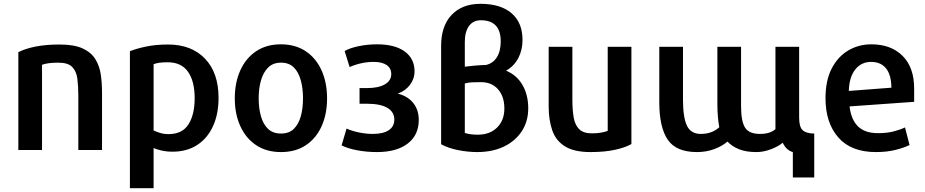

<svg xmlns="http://www.w3.org/2000/svg" viewBox="-20 -779 4841 1005"><path d="M514 6V-295Q514 -344 507.5 -389Q501 -434 479 -469.5Q457 -505 412.5 -525.5Q368 -546 292 -546Q219 -546 165 -535Q111 -524 76 -506V6H200V-440Q214 -445 234 -448Q254 -451 285 -451Q336 -451 358 -428.5Q380 -406 385 -366.5Q390 -327 390 -276V6Z M1124 -267Q1124 -398 1053 -472Q982 -546 860 -546Q796 -546 745.5 -535.5Q695 -525 660 -511V206H784V-4Q800 3 826 9Q852 15 883 15Q958 15 1012 -20Q1066 -55 1095 -118.5Q1124 -182 1124 -267ZM999 -265Q999 -179 966.5 -128Q934 -77 862 -77Q837 -77 817 -83.5Q797 -90 784 -96V-443Q796 -448 814 -450.5Q832 -453 858 -453Q929 -453 964 -403.5Q999 -354 999 -265Z M1692 -264Q1692 -347 1663 -411Q1634 -475 1580 -511Q1526 -547 1450 -547Q1375 -547 1321 -511Q1267 -475 1238 -411Q1209 -347 1209 -264Q1209 -182 1238 -118.5Q1267 -55 1321 -19Q1375 17 1451 17Q1527 17 1581 -19Q1635 -55 1663.5 -118.5Q1692 -182 1692 -264ZM1566 -264Q1566 -212 1554.5 -170.5Q1543 -129 1518 -104.5Q1493 -80 1451 -80Q1409 -80 1383.5 -104Q1358 -128 1346 -170Q1334 -212 1334 -264Q1334 -316 1346 -358Q1358 -400 1383.5 -425.5Q1409 -451 1451 -451Q1493 -451 1518 -426Q1543 -401 1554.5 -358.5Q1566 -316 1566 -264Z M2172 -151Q2172 -204 2143 -240Q2114 -276 2062 -289Q2102 -303 2126 -335Q2150 -367 2150 -405Q2150 -472 2098.5 -509.5Q2047 -547 1954 -547Q1904 -547 1858 -537.5Q1812 -528 1784 -512L1810 -428Q1872 -455 1936 -455Q1980 -455 2004 -438.5Q2028 -422 2028 -391Q2028 -357 1994.5 -337.5Q1961 -318 1901 -318H1862V-236H1901Q1971 -236 2007.5 -214.5Q2044 -193 2044 -153Q2044 -117 2015 -97.5Q1986 -78 1931 -78Q1897 -78 1860 -85.5Q1823 -93 1794 -106L1768 -18Q1799 -2 1849 7.5Q1899 17 1953 17Q2056 17 2114 -27.5Q2172 -72 2172 -151Z M2715 -570Q2715 -661 2657.5 -710Q2600 -759 2495 -759Q2399 -759 2344 -701Q2289 -643 2289 -539V-24Q2327 -3 2379 7Q2431 17 2477 17Q2558 17 2618 -12Q2678 -41 2711.5 -92.5Q2745 -144 2745 -212Q2745 -282 2715 -334Q2685 -386 2629 -409Q2671 -433 2693 -475Q2715 -517 2715 -570ZM2620 -211Q2620 -149 2582 -111.5Q2544 -74 2481 -74Q2460 -74 2442.5 -76.5Q2425 -79 2413 -83V-342Q2430 -347 2449.5 -348Q2469 -349 2498 -349Q2554 -349 2587 -311.5Q2620 -274 2620 -211ZM2413 -430V-559Q2413 -613 2435 -643Q2457 -673 2497 -673Q2601 -673 2601 -562Q2601 -511 2580.5 -479Q2560 -447 2524 -439Q2493 -438 2464.5 -435.5Q2436 -433 2413 -430Z M3285 -25V-534H3161V-94Q3149 -89 3127.5 -85Q3106 -81 3078 -81Q3034 -81 3012 -102.5Q2990 -124 2983 -163.5Q2976 -203 2976 -257V-534H2852V-222Q2852 -150 2871 -96Q2890 -42 2938 -12.5Q2986 17 3071 17Q3145 17 3199.5 5Q3254 -7 3285 -25Z M4077 -32Q4096 8 4130 17V150H4242V-80Q4201 -80 4182 -97Q4163 -114 4163 -163V-534H4039V-103Q4011 -78 3958 -78Q3901 -78 3880 -111Q3859 -144 3859 -223V-534H3735V-233Q3735 -202 3737.5 -170.5Q3740 -139 3745 -113Q3707 -78 3648 -78Q3597 -78 3576 -120.5Q3555 -163 3555 -260V-534H3431V-243Q3431 -113 3475 -48Q3519 17 3628 17Q3677 17 3718.5 1.5Q3760 -14 3788 -38Q3811 -13 3848 2Q3885 17 3940 17Q3977 17 4016 2Q4055 -13 4077 -32Z M4765 -246V-316Q4765 -426 4704.5 -486.5Q4644 -547 4541 -547Q4474 -547 4419.5 -514.5Q4365 -482 4333 -419.5Q4301 -357 4301 -265Q4301 -136 4368 -59.5Q4435 17 4565 17Q4624 17 4670 5Q4716 -7 4741 -20L4717 -112Q4695 -101 4659 -91.5Q4623 -82 4576 -82Q4507 -82 4471 -117.5Q4435 -153 4427 -222ZM4646 -320 4423 -303Q4425 -375 4456.5 -415Q4488 -455 4540 -455Q4590 -455 4617.5 -421.5Q4645 -388 4646 -320Z"/></svg>

Font: Repo DemiBold
Style: Regular
Weight: 600
Designer: Stefan Peev
Foundry: Context Ltd
Version: Version 1.502